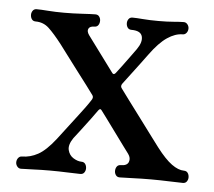

<svg xmlns="http://www.w3.org/2000/svg" viewBox="-39 -472 574 515"><g transform="rotate(5 247.5 -215.0)"><path d="M35 0Q29 0 25 -5Q21 -10 21 -16Q21 -23 25 -28Q29 -33 35 -33Q57 -33 78 -44.5Q99 -56 124 -88Q159 -134 177 -157.5Q195 -181 201 -190Q207 -199 207 -199Q213 -207 209 -213Q205 -219 190.5 -238Q176 -257 159 -279.5Q142 -302 128.5 -320Q115 -338 112 -342Q91 -369 76 -383Q61 -397 40 -397Q33 -397 29.5 -402Q26 -407 26 -414Q26 -420 29.5 -425Q33 -430 40 -430Q51 -430 70.5 -428.5Q90 -427 114 -427Q138 -427 163 -428.5Q188 -430 198 -430Q205 -430 208.5 -425Q212 -420 212 -414Q212 -407 208.5 -402Q205 -397 198 -397Q186 -397 182.5 -390Q179 -383 186 -373L257 -277Q261 -272 266 -278Q271 -284 282 -299Q293 -314 304 -329Q315 -344 317 -347Q331 -367 327 -382Q323 -397 298 -397Q291 -397 287.5 -402Q284 -407 284 -414Q284 -420 287.5 -425Q291 -430 298 -430Q308 -430 326 -428.5Q344 -427 368 -427Q392 -427 409 -428.5Q426 -430 436 -430Q442 -430 446 -425Q450 -420 450 -414Q450 -407 446 -402Q442 -397 436 -397Q416 -397 394.5 -382.5Q373 -368 349 -335Q345 -329 332 -312Q319 -295 306 -277.5Q293 -260 286 -251Q281 -244 286 -238Q291 -231 307 -209.5Q323 -188 342.5 -162Q362 -136 377.5 -115Q393 -94 397 -89Q420 -59 438 -46Q456 -33 471 -33Q478 -33 481.5 -28Q485 -23 485 -16Q485 -10 481.5 -5Q478 0 471 0Q461 0 435 -1Q409 -2 385 -2Q361 -2 336 -1Q311 0 301 0Q294 0 290.5 -5Q287 -10 287 -16Q287 -23 290.5 -28Q294 -33 301 -33Q318 -33 322 -43.5Q326 -54 318 -65Q315 -69 303.5 -84.5Q292 -100 277.5 -120Q263 -140 251.5 -155.5Q240 -171 237 -175Q233 -181 228 -174Q224 -168 211 -150.5Q198 -133 185 -116Q172 -99 168 -94Q155 -75 158.5 -61Q162 -47 173.5 -40Q185 -33 195 -33Q202 -33 205.5 -28Q209 -23 209 -16Q209 -10 205.5 -5Q202 0 195 0Q185 0 160.5 -1Q136 -2 113 -2Q89 -2 67.5 -1Q46 0 35 0Z"/></g></svg>

Font: TsukuhouMincho
Style: Regular
Weight: 400
Designer: Iose
Foundry: Typographish
Version: Version 1.001; ttfautohint (v1.8.3)